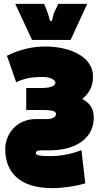

<svg xmlns="http://www.w3.org/2000/svg" viewBox="-20 -770 536 995"><path d="M252 205C304 205 374 195 422 180L402 8C347 30 290 39 240 39C176 39 166 33 166 23C166 14 172 9 200 9H239C362 9 466 -46 466 -161C466 -206 446 -237 406 -257C437 -283 462 -315 462 -374C462 -477 341 -529 215 -529C145 -529 82 -513 16 -481L64 -344C115 -368 155 -371 201 -371C245 -371 267 -355 267 -340C267 -332 257 -314 196 -314H116V-200H196C256 -200 270 -193 270 -179C270 -161 248 -153 224 -153H166C60 -153 7 -68 7 2C7 118 76 205 252 205ZM146 -563H346L432 -750H282L259 -701L250 -667C248 -658 241 -658 238 -667L228 -701L209 -750H59Z"/></svg>

Font: Finlandica Black
Style: Regular
Weight: 900
Designer: Niklas Ekholm, Juho Hiilivirta, Jaakko Suomalainen
Foundry: Helsinki Type Studio
Version: Version 2.000;Glyphs 3.2 (3202)